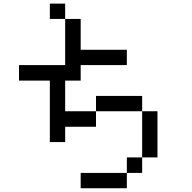

<svg xmlns="http://www.w3.org/2000/svg" viewBox="-20 -879 1040 1040"><path d="M83 -442.4V-526.4H333V-776.4H417V-609.4H667V-526.4H417V-442.4H333V-276.4H500V-192.4H333V-109.4H250V-442.4ZM667 57.6V-26.4H750V57.6ZM667 57.6V140.6H417V57.6ZM750 -26.4V-276.4H500V-359.4H750V-276.4H833V-26.4ZM333 -776.4H250V-859.4H333Z"/></svg>

Font: KH Dot Kodenmachou 12
Style: Regular
Weight: 400
Designer: Original version for X68000 by Keitarou Hiraki (http://hp.vector.co.jp/authors/VA000874/) / TrueType conversion by Homem
Version: Version 1.00.20150527